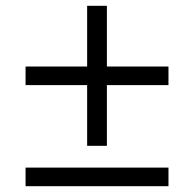

<svg xmlns="http://www.w3.org/2000/svg" viewBox="-20 -729 668 661"><path d="M348 -227H280V-436H68V-500H280V-709H348V-500H560V-436H348ZM560 -152V-88H68V-152Z"/></svg>

Font: Libre Baskerville
Style: Bold
Weight: 700
Designer: Pablo Impallari, Rodrigo Fuenzalida
Foundry: Pablo Impallari, Rodrigo Fuenzalida
Version: Version 1.051; ttfautohint (v1.8.4.7-5d5b)